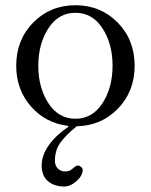

<svg xmlns="http://www.w3.org/2000/svg" viewBox="-20 -467 567 722"><path d="M41 -219.7Q41 -317.4 105 -382.3Q168.9 -447.3 263.7 -447.3Q358.4 -447.3 422.4 -382.3Q486.3 -317.4 486.3 -219.7Q486.3 -123.5 423.8 -58.8Q361.3 5.9 268.6 7.8Q226.6 41.5 206.5 70.1Q186.5 98.6 186.5 137.7Q186.5 155.8 197.5 166.7Q208.5 177.7 225.1 177.7Q240.7 177.7 251.5 168.5Q265.6 155.3 272.5 155.3Q278.8 155.3 284.9 160.9Q291 166.5 291 171.9Q291 192.9 268.1 213.6Q245.1 234.4 220.7 234.4Q184.6 234.4 160.6 214.4Q136.7 194.3 136.7 155.3Q136.7 117.2 163.1 79.6Q189.5 42 236.8 9.8V6.3Q151.9 -3.4 96.4 -66.7Q41 -129.9 41 -219.7ZM161.9 -360.4Q124 -301.8 124 -219.7Q124 -137.7 161.9 -79.1Q199.7 -20.5 263.7 -20.5Q327.6 -20.5 365.5 -79.1Q403.3 -137.7 403.3 -219.7Q403.3 -301.8 365.5 -360.4Q327.6 -418.9 263.7 -418.9Q199.7 -418.9 161.9 -360.4Z"/></svg>

Font: Theano Old Style
Style: Regular
Weight: 400
Designer: Alexey Kryukov
Version: Version 2.00